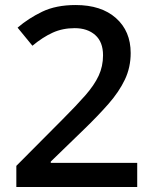

<svg xmlns="http://www.w3.org/2000/svg" viewBox="-20 -744 612 764"><path d="M526 0H45V-84L230 -270Q284 -324 319.5 -364.5Q355 -405 372.5 -442.5Q390 -480 390 -524Q390 -577 359 -604.5Q328 -632 277 -632Q229 -632 189.5 -614Q150 -596 109 -562L50 -634Q93 -671 148 -697.5Q203 -724 281 -724Q383 -724 441.5 -672Q500 -620 500 -533Q500 -476 477 -427.5Q454 -379 412 -331Q370 -283 312 -227L182 -101V-96H526Z"/></svg>

Font: Noto Kufi Arabic Medium
Style: Regular
Weight: 500
Designer: Monotype Design Team, David Williams, Khaled Hosny
Foundry: Google LLC
Version: Version 2.109; ttfautohint (v1.8.4.7-5d5b)